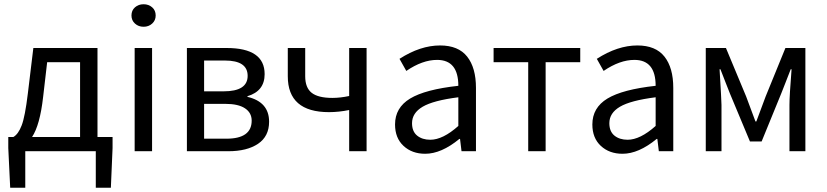

<svg xmlns="http://www.w3.org/2000/svg" viewBox="-20 -712 3894 904"><path d="M99 0V172H28L19 -15V-67H43Q66 -80 82 -121.5Q98 -163 111 -271L137 -486H439V-67H510V-15L502 172H431V0ZM183 -255Q168 -123 131 -67H357V-419H202Z M614 0V-486H696V0ZM599 -639Q599 -663 615.5 -677.5Q632 -692 656 -692Q680 -692 696.5 -677.5Q713 -663 713 -639Q713 -616 696.5 -601Q680 -586 656 -586Q632 -586 615.5 -601Q599 -616 599 -639Z M860 0V-486H1047Q1226 -486 1226 -363Q1226 -283 1145 -259V-256Q1247 -232 1247 -139Q1247 -70 1195 -35Q1143 0 1055 0ZM941 -282H1033Q1146 -282 1146 -355Q1146 -427 1039 -427H941ZM941 -59H1046Q1165 -59 1165 -144Q1165 -181 1133.5 -202Q1102 -223 1041 -223H941Z M1624 0V-194Q1575 -184 1529 -184Q1335 -184 1335 -353V-486H1417V-353Q1417 -299 1447.5 -275Q1478 -251 1545 -251Q1582 -251 1624 -260V-486H1706V0Z M1982 12Q1920 12 1880 -25Q1840 -62 1840 -126Q1840 -205 1911 -248Q1982 -291 2138 -308Q2138 -430 2038 -430Q1969 -430 1893 -378L1861 -435Q1959 -498 2052 -498Q2138 -498 2179.5 -445.5Q2221 -393 2221 -298V0H2153L2146 -58H2143Q2058 12 1982 12ZM2006 -54Q2065 -54 2138 -119V-254Q2020 -239 1970 -209.5Q1920 -180 1920 -132Q1920 -93 1944 -73.5Q1968 -54 2006 -54Z M2467 0V-419H2304V-486H2712V-419H2549V0Z M2911 12Q2849 12 2809 -25Q2769 -62 2769 -126Q2769 -205 2840 -248Q2911 -291 3067 -308Q3067 -430 2967 -430Q2898 -430 2822 -378L2790 -435Q2888 -498 2981 -498Q3067 -498 3108.5 -445.5Q3150 -393 3150 -298V0H3082L3075 -58H3072Q2987 12 2911 12ZM2935 -54Q2994 -54 3067 -119V-254Q2949 -239 2899 -209.5Q2849 -180 2849 -132Q2849 -93 2873 -73.5Q2897 -54 2935 -54Z M3303 0V-486H3398L3493 -258Q3531 -156 3537 -140H3541Q3577 -235 3585 -258L3678 -486H3772V0H3697V-218Q3697 -261 3707 -386H3703Q3695 -364 3677.5 -320.5Q3660 -277 3658 -271L3566 -46H3511L3417 -271Q3415 -277 3397.5 -320.5Q3380 -364 3372 -386H3368Q3377 -236 3377 -218V0Z"/></svg>

Font: Toshiba Sans
Style: Regular
Weight: 400
Designer: Paul D. Hunt
Foundry: Toshiba Corporation
Version: Version 2.020;PS 2.0;hotconv 1.0.86;makeotf.lib2.5.63406